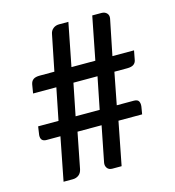

<svg xmlns="http://www.w3.org/2000/svg" viewBox="-107 -810 822 901"><g transform="rotate(-15 304.0 -359.5)"><path d="M91 0 132 -210H64Q50 -210 43 -217.5Q36 -225 37 -241L43 -282H142L173 -437H60L67 -479Q70 -495 80.5 -502.5Q91 -510 112 -510H183L218 -684Q221 -700 233 -709.5Q245 -719 262 -719H307L266 -510H382L423 -719H468Q484 -719 493.5 -709Q503 -699 500 -683L465 -510H570L562 -468Q560 -453 549.5 -445Q539 -437 517 -437H455L425 -282H508Q526 -282 531.5 -272Q537 -262 535 -246L529 -210H414L373 0H328Q311 0 303 -11.5Q295 -23 298 -38L332 -210H215L181 -37Q177 -18 164.5 -9Q152 0 136 0ZM225 -282H342L373 -437H256Z"/></g></svg>

Font: Aleo Medium
Style: Regular
Weight: 500
Designer: Alessio Laiso
Foundry: Alessio Laiso
Version: Version 2.001;gftools[0.9.29]